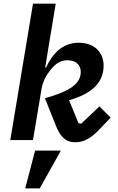

<svg xmlns="http://www.w3.org/2000/svg" viewBox="-20 -760 640 1042"><path d="M35.9 0H159.1L204.9 -274.5C212.7 -320.7 231.9 -352.6 254.6 -381.4C283.7 -418 312.1 -432.9 345.5 -432.9C392.4 -432.9 418.3 -407.7 418.3 -369.3C418.3 -306.1 358.7 -264.2 223.7 -226.9L283.7 -77.1C306.5 -18.8 335.6 12.1 389.2 12.1C437.1 12.1 476.6 -12.4 522.4 -60.7L580.6 -121.8L519.5 -182.5L420.8 -88.8L406.2 -91.3L354.8 -216.3C489.7 -253.9 542.3 -320.3 542.3 -404.1C542.3 -475.5 491.8 -528.1 408 -528.1C320.7 -528.1 266 -471.2 230.1 -393.5H225.1L282.3 -740.1H159.1ZM116.8 262.4H195.7L310.4 57.2H170.5Z"/></svg>

Font: Margiela Mono Italic SmBold It
Style: Regular
Weight: 600
Designer: Mike Abbink, Paul van der Laan, Pieter van Rosmalen
Foundry: Bold Monday
Version: Version 2.003 2021